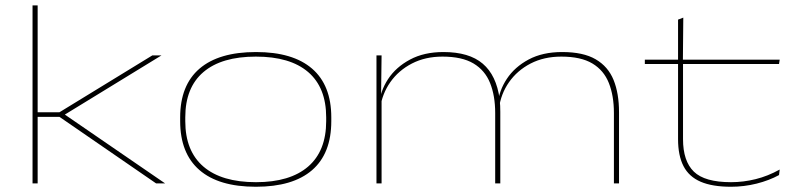

<svg xmlns="http://www.w3.org/2000/svg" viewBox="-20 -682 2972 714"><path d="M560.5 0 201 -247.5H114.5V-264.5H201L546.5 -476H580.5L211.5 -250V-262.5L594 0ZM101 0V-662H120V0Z M931.5 12.5Q793 12.5 721.5 -49.8Q650 -112 650 -231.5V-245.5Q650 -365 722 -426.8Q794 -488.5 932 -488.5Q1069 -488.5 1140.5 -426.8Q1212 -365 1212 -245.5V-231.5Q1212 -111 1140.5 -49.2Q1069 12.5 931.5 12.5ZM932 -4.5Q1058.5 -4.5 1125.8 -62.5Q1193 -120.5 1193 -231.5V-245.5Q1193 -356.5 1126 -414Q1059 -471.5 931.5 -471.5Q804 -471.5 736.5 -414Q669 -356.5 669 -245.5V-231.5Q669 -120.5 736.5 -62.5Q804 -4.5 932 -4.5Z M2263 0V-261.5Q2263 -326 2244.2 -373.2Q2225.5 -420.5 2182.8 -446Q2140 -471.5 2067.5 -471.5Q2003 -471.5 1953.2 -445.8Q1903.5 -420 1873 -376.5Q1842.5 -333 1835.5 -278.5L1824.5 -294.5H1831Q1835.5 -344.5 1864.8 -388.8Q1894 -433 1946 -460.8Q1998 -488.5 2070.5 -488.5Q2149 -488.5 2195.2 -461.5Q2241.5 -434.5 2261.8 -384.5Q2282 -334.5 2282 -264.5V0ZM1380 0V-476H1399L1397 -316H1399V0ZM1821.5 0V-261.5Q1821.5 -326 1802.5 -373.2Q1783.5 -420.5 1740.8 -446Q1698 -471.5 1625.5 -471.5Q1561.5 -471.5 1511.8 -445.8Q1462 -420 1431.5 -376.5Q1401 -333 1393.5 -278.5L1383.5 -293H1390Q1394 -343.5 1423.2 -388Q1452.5 -432.5 1504.8 -460.5Q1557 -488.5 1629 -488.5Q1724.5 -488.5 1775.2 -445.2Q1826 -402 1838 -314Q1839.5 -300 1840 -288.5Q1840.5 -277 1840.5 -266V0Z M2698.5 12.5Q2629 12.5 2585.5 -6.2Q2542 -25 2521.8 -64.2Q2501.5 -103.5 2501.5 -164.5V-449.5H2520V-164.5Q2520 -83 2560.2 -43.8Q2600.5 -4.5 2698.5 -4.5Q2744.5 -4.5 2790 -15.8Q2835.5 -27 2879.5 -51.5L2877 -31Q2840.5 -11 2793.8 0.8Q2747 12.5 2698.5 12.5ZM2378 -444V-460H2879.5L2877 -444ZM2501.5 -455.5V-609L2521 -616.5L2519.5 -455.5Z"/></svg>

Font: Anek Latin Expanded Thin
Style: Regular
Weight: 250
Width: 7
Designer: Yesha Goshar
Foundry: Ek Type
Version: Version 1.003